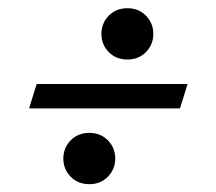

<svg xmlns="http://www.w3.org/2000/svg" viewBox="-20 -458 540 479"><path d="M298 -437.5Q326 -437.5 344.2 -418.8Q362.5 -400 362.5 -373.5Q362.5 -347 344.2 -328.2Q326 -309.5 298 -309.5Q269.5 -309.5 251.2 -328.2Q233 -347 233 -373.5Q233 -400 251.2 -418.8Q269.5 -437.5 298 -437.5ZM71.5 -248.5H448L429 -187.5H52.5ZM203 -126.5Q231 -126.5 249.2 -107.8Q267.5 -89 267.5 -62.5Q267.5 -36 249.2 -17.2Q231 1.5 203 1.5Q174.5 1.5 156.2 -17.2Q138 -36 138 -62.5Q138 -89 156.2 -107.8Q174.5 -126.5 203 -126.5Z"/></svg>

Font: Newsreader Text
Style: Bold Italic
Weight: 700
Italic angle: -17°
Designer: Hugues Gentile
Foundry: Production Type
Version: Version 1.001